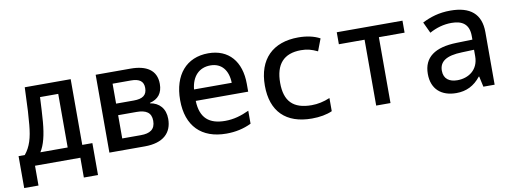

<svg xmlns="http://www.w3.org/2000/svg" viewBox="-57 -861 3492 1309"><g transform="rotate(-10 1689.0 -206.5)"><path d="M23 137H122V0H436V137H534V-84H464V-539H146C141 -389 137 -336 132 -281C124 -193 107 -134 66 -84H23ZM227 -285C231 -332 234 -392 237 -455H363V-84H174C203 -130 219 -193 227 -285Z M637 0H882C1011 0 1072 -61 1072 -157C1072 -229 1031 -273 968 -283V-286C1026 -300 1057 -338 1057 -402C1057 -498 987 -539 878 -539H637ZM740 -321V-459H867C926 -459 954 -438 954 -392C954 -342 924 -321 862 -321ZM740 -80V-241H867C933 -241 969 -219 969 -162C969 -102 932 -80 869 -80Z M1446 11C1508 11 1565 -1 1619 -27V-117C1565 -92 1513 -76 1453 -76C1343 -76 1282 -125 1278 -245H1641V-299C1641 -454 1559 -550 1418 -550C1266 -550 1174 -443 1174 -268C1174 -89 1274 11 1446 11ZM1280 -324C1289 -413 1339 -466 1418 -466C1495 -466 1539 -411 1541 -324Z M2038 11C2092 11 2142 2 2179 -15V-106C2136 -88 2094 -79 2052 -79C1924 -79 1866 -139 1866 -266C1866 -394 1924 -461 2044 -461C2086 -461 2116 -453 2158 -433L2190 -517C2150 -539 2098 -550 2041 -550C1864 -550 1760 -448 1760 -265C1760 -87 1858 11 2038 11Z M2484 0H2583V-456H2761V-539H2306V-456H2484Z M3038 11C3107 11 3162 -16 3207 -73H3210L3226 0H3304V-364C3304 -490 3231 -550 3094 -550C3014 -550 2954 -530 2898 -502L2934 -425C2981 -451 3032 -466 3087 -466C3160 -466 3208 -437 3208 -354V-329L3097 -326C2949 -322 2868 -267 2868 -151C2868 -45 2935 11 3038 11ZM3060 -74C3005 -74 2966 -99 2966 -156C2966 -219 3013 -253 3123 -256L3207 -259V-214C3207 -119 3136 -74 3060 -74Z"/></g></svg>

Font: Noto Sans Mono SemiCondensed Medium
Style: Regular
Weight: 500
Width: 4
Designer: Monotype Design Team
Foundry: Monotype Imaging Inc.
Version: Version 2.014